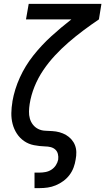

<svg xmlns="http://www.w3.org/2000/svg" viewBox="-20 -755 543 990"><path d="M158 215V135H184Q199 135 215 132Q231 129 245 120Q259 111 268 97Q277 83 280 68Q282 53 278.5 39Q275 25 265 16Q255 7 241 3.5Q227 0 213 0Q183 -1 155 -6.5Q127 -12 104.5 -27.5Q82 -43 67 -66Q52 -89 45 -116Q38 -143 38.5 -172Q39 -201 44 -230Q44 -231 44 -231.5Q44 -232 44 -232Q55 -295 82.5 -355.5Q110 -416 152 -469Q194 -522 244.5 -568Q295 -614 348 -655H114L128 -735H503L490 -655Q450 -628 410.5 -598.5Q371 -569 334 -537Q297 -505 263.5 -469Q230 -433 203 -393Q176 -353 158 -308.5Q140 -264 133 -219Q130 -200 129.5 -180.5Q129 -161 134 -143.5Q139 -126 150 -112Q161 -98 177 -90Q193 -82 212 -81Q231 -80 250 -79Q269 -78 287 -73Q305 -68 320.5 -59Q336 -50 348 -36.5Q360 -23 366.5 -6.5Q373 10 373.5 29Q374 48 370 68Q367 88 359.5 108.5Q352 129 338.5 147Q325 165 306.5 178.5Q288 192 267.5 200.5Q247 209 226 212Q205 215 184 215Z"/></svg>

Font: Iosevka SS04 Medium Oblique
Style: Regular
Weight: 500
Italic angle: -9°
Monospace: yes
Designer: Belleve Invis
Foundry: Belleve Invis
Version: Version 19.0.0; ttfautohint (v1.8.4)